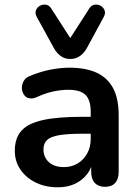

<svg xmlns="http://www.w3.org/2000/svg" viewBox="-20 -787 587 817"><path d="M226 10Q173 10 131.5 -10.5Q90 -31 66.5 -66Q43 -101 43 -145Q43 -199 71 -230.5Q99 -262 162 -276Q225 -290 331 -290H366V-311Q366 -361 344 -383Q322 -405 270 -405Q241 -405 207.5 -398Q174 -391 137 -374Q124 -368 113 -368Q108 -368 98.5 -370.5Q89 -373 81 -385.5Q73 -398 73 -413Q73 -428 81 -442.5Q89 -457 108 -464Q154 -483 196.5 -491Q239 -499 274 -499Q346 -499 392.5 -477Q439 -455 462 -410.5Q485 -366 485 -296V-56Q485 -25 470 -8.5Q455 8 427 8Q399 8 383.5 -8.5Q368 -25 368 -56V-77Q361 -59 349 -44Q328 -18 297 -4Q266 10 226 10ZM233 -212Q196 -206 180.5 -191.5Q165 -177 165 -151Q165 -118 188 -97Q211 -76 252 -76Q285 -76 310.5 -91.5Q336 -107 351 -134Q366 -161 366 -196V-218H332Q270 -218 233 -212ZM279 -536Q256 -536 238.5 -548.5Q221 -561 209 -583L137 -714Q128 -730 133 -743Q138 -756 150 -762.5Q162 -769 175.5 -767Q189 -765 198 -751L279 -625L360 -751Q369 -765 382.5 -767Q396 -769 408 -762.5Q420 -756 425 -743Q430 -730 421 -714L350 -583Q338 -561 320 -548.5Q302 -536 279 -536Z"/></svg>

Font: Nunito
Style: Bold
Weight: 700
Designer: Vernon Adams
Foundry: Vernon Adams
Version: Version 3.602